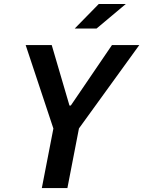

<svg xmlns="http://www.w3.org/2000/svg" viewBox="-20 -960 731 980"><path d="M324 0 383 -304.5 691 -730H551.5L341.5 -421.5H334.5L244 -730H111L252.5 -304L193.5 0ZM361.5 -814.5 484 -939.5H622L473 -814.5Z"/></svg>

Font: Monaspace Neon SemiBold
Style: Italic
Weight: 600
Italic angle: -11°
Designer: Riley Cran & the Lettermatic Team
Foundry: Lettermatic
Version: Version 1.200 (Monaspace Neon)